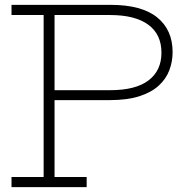

<svg xmlns="http://www.w3.org/2000/svg" viewBox="-20 -772 768 792"><path d="M27.5 0V-42H160V-710H27.5V-752H205V-42H337.5V0ZM198.5 -359V-400H435Q539.5 -400 592.8 -440.5Q646 -481 646 -554.5Q646 -630.5 591.5 -670.2Q537 -710 434 -710H193V-752H436Q564 -752 628 -700.5Q692 -649 692 -557Q692 -518 678.5 -482.2Q665 -446.5 634.8 -418.8Q604.5 -391 554.8 -375Q505 -359 432.5 -359Z"/></svg>

Font: Hepta Slab ExtraLight Light
Style: Regular
Weight: 300
Version: Version 1.100